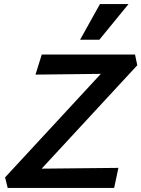

<svg xmlns="http://www.w3.org/2000/svg" viewBox="-20 -927 697 947"><path d="M18 0 5 -52 560 -652 594 -564 155 -559 186 -658H646L657 -605L103 -6L74 -94L564 -99L543 0ZM375 -731 473 -907H614L470 -731Z"/></svg>

Font: Ysabeau Infant
Style: Bold Italic
Weight: 700
Italic angle: -12°
Designer: Christian Thalmann (Catharsis Fonts)
Version: Version 2.001;gftools[0.9.30]; featfreeze: ss01,ss02,lnum